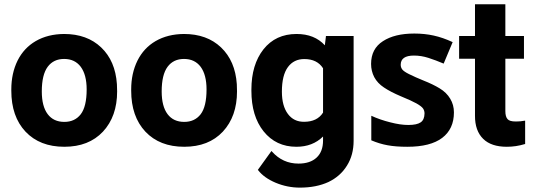

<svg xmlns="http://www.w3.org/2000/svg" viewBox="-20 -668 2462 886"><path d="M200.2 -359.9Q172.9 -323.2 172.9 -246.1Q172.9 -177.2 200.2 -141.1Q227.1 -105.5 276.9 -105.5Q325.2 -105.5 352.5 -140.6Q379.9 -176.3 379.9 -255.4Q379.9 -322.8 352.5 -359.9Q325.2 -396 275.9 -396Q227.1 -396 200.2 -359.9ZM32.2 -249.5V-255.4Q32.2 -329.6 61 -388.2Q90.3 -446.8 145 -478.5Q200.7 -510.7 275.9 -511.2Q381.8 -511.2 447 -449Q512.2 -386.7 519.5 -279.8L520.5 -246.1Q520.5 -130.9 455.1 -60.5Q389.6 9.3 276.9 9.3Q163.6 9.3 97.7 -60.5Q32.2 -130.4 32.2 -249.5Z M753.4 -359.9Q726.1 -323.2 726.1 -246.1Q726.1 -177.2 753.4 -141.1Q780.3 -105.5 830.1 -105.5Q878.4 -105.5 905.8 -140.6Q933.1 -176.3 933.1 -255.4Q933.1 -322.8 905.8 -359.9Q878.4 -396 829.1 -396Q780.3 -396 753.4 -359.9ZM585.4 -249.5V-255.4Q585.4 -329.6 614.3 -388.2Q643.6 -446.8 698.2 -478.5Q753.9 -510.7 829.1 -511.2Q935.1 -511.2 1000.2 -449Q1065.4 -386.7 1072.8 -279.8L1073.7 -246.1Q1073.7 -130.9 1008.3 -60.5Q942.9 9.3 830.1 9.3Q716.8 9.3 650.9 -60.5Q585.4 -130.4 585.4 -249.5Z M1308.6 -358.4Q1280.8 -320.8 1280.8 -245.1Q1280.8 -179.2 1308.6 -142.1Q1335.9 -105.5 1383.3 -106Q1443.8 -106 1470.7 -148.4V-353Q1443.4 -395.5 1384.3 -395.5Q1335.9 -395.5 1308.6 -358.4ZM1140.1 -249V-254.4Q1140.1 -369.6 1195.8 -440.4Q1252 -511.2 1348.6 -511.2Q1431.2 -511.2 1479 -459L1483.9 -499V-502H1486.8H1608.4H1611.8V-498.5V-18.6Q1611.8 47.4 1581.1 96.2Q1550.8 145.5 1495.6 171.9Q1439.5 197.8 1363.8 197.8Q1306.2 197.8 1252 175.3Q1198.7 152.8 1171.4 117.7L1169.9 115.7L1171.4 113.8L1230.5 31.7L1232.9 28.8L1235.4 31.7Q1284.7 86.9 1357.4 86.9Q1411.1 86.9 1440.9 59.3Q1470.7 31.7 1470.7 -19.5V-38.1Q1422.9 9.3 1347.7 9.3Q1253.4 9.3 1196.3 -62Q1140.1 -132.3 1140.1 -249Z M2074.7 -149.4Q2074.7 -72.8 2020.5 -31.7Q1966.3 9.3 1859.9 9.3H1859.4H1858.9Q1806.6 9.3 1769 2.4Q1731 -4.4 1693.4 -20.5V-133.8Q1733.9 -115.2 1780.8 -103.5Q1827.6 -91.3 1863.8 -91.3H1864.3Q1903.8 -91.3 1921.4 -103.5Q1938.5 -115.2 1939 -144.5Q1939 -157.2 1932.1 -167.5Q1924.8 -177.7 1901.9 -190.7Q1878.9 -203.6 1830.1 -223.6Q1781.7 -244.1 1752 -264.2Q1722.2 -283.7 1707 -312Q1692.4 -340.3 1692.4 -373Q1692.4 -442.9 1747.1 -478Q1801.3 -513.2 1891.1 -513.2H1891.6Q1892.1 -513.2 1892.6 -513.2Q1939.5 -513.2 1981.4 -503.9Q2023.9 -494.6 2068.8 -473.6L2027.3 -374.5Q1990.7 -390.1 1957 -400.9Q1923.8 -411.6 1890.1 -411.6Q1829.1 -411.6 1829.1 -369.1Q1829.1 -356.4 1836.9 -346.7Q1844.7 -337.4 1867.2 -326.2Q1897.9 -311 1934.1 -296.4Q1977.5 -279.3 2008.8 -260.3Q2040.5 -241.2 2057.6 -212.4Q2074.7 -184.1 2074.7 -149.4Z M2312 -648.4V-645V-502H2395H2397.9V-498.5V-400.4V-397H2395H2312V-155.3Q2312 -129.4 2322.3 -118.2Q2331.5 -107.4 2359.4 -107.4Q2359.9 -107.4 2360.4 -107.4Q2361.3 -107.4 2362.8 -107.4Q2382.3 -107.4 2399.4 -110.8L2403.3 -111.3V-107.4V-5.9V-3.4L2400.9 -2.9Q2360.8 9.3 2318.8 9.3Q2247.1 9.3 2210 -26.9Q2171.4 -64.5 2171.9 -134.3V-397H2101.6H2098.6V-400.4V-498.5V-502H2101.6H2171.9V-645V-648.4H2174.8H2309.1Z"/></svg>

Font: MAUL Bold
Style: Bold
Weight: 700
Designer: MAUL
Version: Version 1.0; 2020; ttfautohint (v1.8.3)